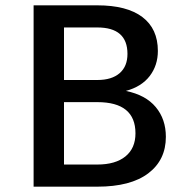

<svg xmlns="http://www.w3.org/2000/svg" viewBox="-20 -700 688 720"><path d="M452 -359Q526 -344 564 -298.5Q602 -253 602 -187Q602 -100 536 -50Q470 0 345 0H106V-680H345Q456 -680 514 -636Q572 -592 572 -509Q572 -455 541.5 -415Q511 -375 452 -359ZM345 -597H220V-400H345Q399 -400 428.5 -425.5Q458 -451 458 -498Q458 -597 345 -597ZM345 -83Q413 -83 450.5 -113.5Q488 -144 488 -200Q488 -317 345 -317H220V-83Z"/></svg>

Font: Martel Sans DemiBold
Style: Regular
Weight: 600
Designer: Dan Reynolds and Mathieu Réguer
Foundry: Dan Reynolds and Mathieu Réguer
Version: Version 1.001;PS 001.001;hotconv 1.0.70;makeotf.lib2.5.58329